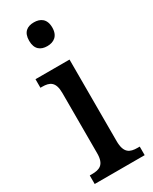

<svg xmlns="http://www.w3.org/2000/svg" viewBox="-198 -807 683 855"><g transform="rotate(-30 143.5 -379.5)"><path d="M142 -637C175 -637 202 -654 202 -698C202 -743 175 -759 142 -759C108 -759 83 -743 83 -698C83 -654 108 -637 142 -637ZM17 0H274V-44H263C224 -44 197 -55 197 -117V-536H22V-492H31C69 -492 95 -481 95 -423V-113C95 -54 67 -44 28 -44H17Z"/></g></svg>

Font: Noto Serif Devanagari Condensed Medium
Style: Regular
Weight: 500
Width: 3
Designer: Universal Thirst, Indian Type Foundry and the Monotype Design Team
Foundry: Monotype Imaging Inc.
Version: Version 2.004